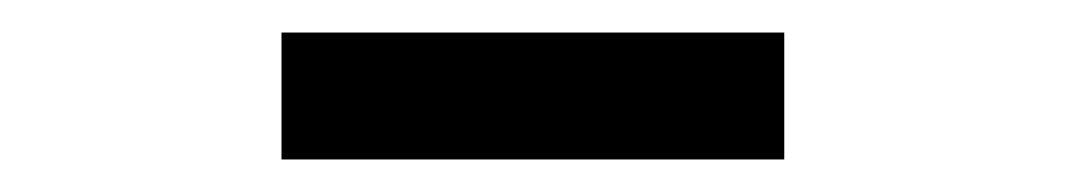

<svg xmlns="http://www.w3.org/2000/svg" viewBox="-20 -770 655 118"><path d="M153 -672H462V-750H153Z"/></svg>

Font: Noto Sans CJK TC Medium
Style: Regular
Weight: 500
Designer: Ryoko NISHIZUKA 西塚涼子 (kana, bopomofo & ideographs); Paul D. Hunt (Latin, Greek & Cyrillic); Sandoll Communications 산돌커뮤니
Foundry: Adobe
Version: Version 2.004;hotconv 1.0.118;makeotfexe 2.5.65603